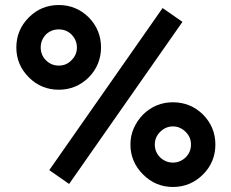

<svg xmlns="http://www.w3.org/2000/svg" viewBox="-20 -732 921 764"><path d="M668 -325Q599 -325 549 -276Q525 -251 512 -221Q499 -191 499 -157Q499 -88 549 -38Q599 12 668 12Q738 12 788 -38Q837 -87 837 -157Q837 -226 788 -276Q738 -325 668 -325ZM668 -229Q697 -229 719 -207Q740 -186 740 -157Q740 -127 719 -106Q697 -85 668 -85Q639 -85 617 -106Q596 -127 596 -157Q596 -186 617 -207Q639 -229 668 -229ZM627 -700 176 -55 255 0 706 -645ZM214 -712Q144 -712 95 -663Q45 -613 45 -543Q45 -474 95 -424Q144 -375 214 -375Q283 -375 333 -424Q357 -448 369.5 -478.5Q382 -509 382 -543Q382 -613 333 -663Q283 -712 214 -712ZM214 -615Q244 -615 264 -595Q286 -573 286 -543Q286 -513 264 -492Q244 -471 214 -471Q184 -471 163 -492Q142 -513 142 -543Q142 -573 163 -595Q184 -615 214 -615Z"/></svg>

Font: Unageo
Style: Medium
Weight: 500
Designer: Richard Sepsi
Foundry: Richard Sepsi
Version: Version 2.000